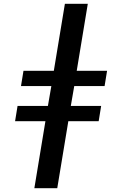

<svg xmlns="http://www.w3.org/2000/svg" viewBox="-20 -843 640 1006"><path d="M160 143 218 -208H59L72 -288H231L249 -392H90L103 -472H262L320 -823H440L382 -472H541L528 -392H369L351 -288H510L497 -208H338L280 143Z"/></svg>

Font: Iosevka Extended
Style: Bold Italic
Weight: 700
Width: 7
Italic angle: -9°
Monospace: yes
Designer: Belleve Invis
Foundry: Belleve Invis
Version: Version 32.5.0; ttfautohint (v1.8.4)